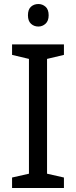

<svg xmlns="http://www.w3.org/2000/svg" viewBox="-20 -935 379 955"><path d="M40 0V-52L124 -71V-642L40 -662V-714H298V-662L214 -642V-71L298 -52V0ZM171 -915Q191 -915 206.5 -901.5Q222 -888 222 -859Q222 -831 206.5 -817Q191 -803 171 -803Q149 -803 134 -817Q119 -831 119 -859Q119 -888 134 -901.5Q149 -915 171 -915Z"/></svg>

Font: Noto Sans Symbols
Style: Regular
Weight: 400
Designer: Monotype Design Team
Foundry: Monotype Imaging Inc.
Version: Version 2.002